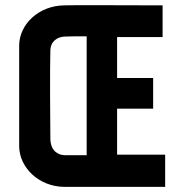

<svg xmlns="http://www.w3.org/2000/svg" viewBox="-20 -726 720 751"><path d="M616 -705C388 -706 262 -706 232 -705C131 -704 56 -631 55 -549V-153C56 -71 131 4 232 5H626V-121H438V-301H579V-421H438V-581H616ZM177 -183C176 -249 175 -463 177 -529C178 -565 205 -582 233 -583C249 -584 291 -584 319 -584V-119H232C205 -120 178 -137 177 -183Z"/></svg>

Font: Fervojo
Style: Bold
Weight: 700
Designer: kohakuno
Version: ver.1.0